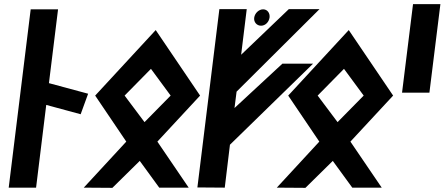

<svg xmlns="http://www.w3.org/2000/svg" viewBox="-20 -905 2144 926"><path d="M22 0H154L203 -399L369 -354L405 -453L216 -504L260 -860H128Z M708 -573 803 -444 677 -316 581 -444ZM731 -760 439 -444 589 -222 384 0 522 1 654 -129 748 0H890L739 -222L945 -444Z M932 -1 1064 0 1089 -207 1490 -598H1342L1111 -384L1121 -463L1521 -861H1373L1143 -641L1170 -861H1038ZM1206 -820C1203 -799 1218 -781 1239 -781C1260 -781 1277 -799 1280 -820C1283 -841 1270 -860 1249 -860C1228 -860 1209 -841 1206 -820Z M1639 -573 1734 -444 1608 -316 1512 -444ZM1662 -760 1370 -444 1520 -222 1315 0 1453 1 1585 -129 1679 0H1821L1670 -222L1876 -444Z M1919 -458H2051L2104 -885H1972Z"/></svg>

Font: Ny Stormning
Style: Kr
Weight: 400
Designer: Robert Jablonski, Mew Too
Foundry: Cannot Into Space Fonts
Version: Version 0.90